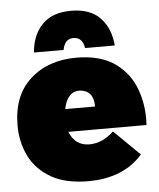

<svg xmlns="http://www.w3.org/2000/svg" viewBox="-54 -816 723 871"><g transform="rotate(-5 307.0 -380.5)"><path d="M313 8Q212.5 8 146.5 -28.5Q77.5 -68 46.2 -132Q15 -196 15 -271Q15 -407 96.5 -481Q178 -555 307 -555Q406.5 -555 471.5 -515.5Q538.5 -472.5 568.8 -403Q599 -333.5 599 -251L598 -223H242Q268 -158 333 -158Q391 -158 444 -207L561 -92Q473 8 313 8ZM486 -595H351Q343 -645 302 -645Q262 -645 253 -595H118Q124 -673 169.5 -721Q215 -769 302 -769Q389 -769 434.5 -721Q480 -673 486 -595ZM373 -327Q373 -401 309 -405Q252 -405 237 -327Z"/></g></svg>

Font: Argentum Novus Black
Style: Regular
Weight: 900
Designer: Julieta Ulanovsky (font) & Cristiano Sobral (main changes)
Foundry: Julieta Ulanovsky (font) & Cristiano Sobral (main changes)
Version: Version 3.00;November 27, 2020;FontCreator 13.0.0.2655 64-bi